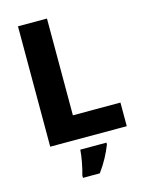

<svg xmlns="http://www.w3.org/2000/svg" viewBox="-136 -796 842 1100"><g transform="rotate(-15 285.0 -246.5)"><path d="M81 0H535V-140H253V-714H81ZM398 72V61H243C241 100 228 167 216 207V221H316C354 169 378 122 398 72Z"/></g></svg>

Font: Noto Sans Lao UI ExtBd
Style: Regular
Weight: 800
Designer: Monotype Design Team
Foundry: Monotype Imaging Inc.
Version: Version 2.000